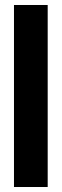

<svg xmlns="http://www.w3.org/2000/svg" viewBox="-20 -749 248 769"><path d="M36 0V-729H171V0Z"/></svg>

Font: Mona Sans Condensed
Style: Bold
Weight: 700
Width: 3
Designer: Deni Anggara
Foundry: GitHub
Version: Version 2.000